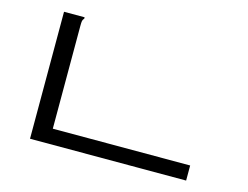

<svg xmlns="http://www.w3.org/2000/svg" viewBox="-88 -766 1176 910"><g transform="rotate(15 500.0 -311.5)"><path d="M122 -623H223V-616Q217 -610 215.5 -603Q214 -596 214 -579V-74H888V0H122Z"/></g></svg>

Font: Inconsolata UltraExpanded
Style: Regular
Weight: 400
Width: 9
Monospace: yes
Designer: Raph Levien, Cyreal, Brenton Simpson
Foundry: Raph Levien, Cyreal, Google
Version: Version 3.000; ttfautohint (v1.8.2.53-6de2)